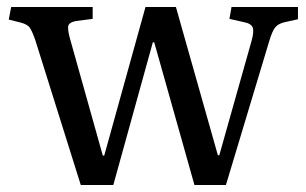

<svg xmlns="http://www.w3.org/2000/svg" viewBox="-20 -529 875 549"><path d="M211 0 81 -414Q72 -440 65 -450Q58 -460 37 -465L5 -473L12 -509H245V-475L198 -469Q180 -466 176 -457Q172 -448 180 -419L274 -84H278L396 -509H483L603 -85H607L699 -411Q707 -439 702.5 -450.5Q698 -462 676 -466L636 -475L642 -509H832V-474L796 -466Q777 -462 768 -452Q759 -442 750 -412L626 0H536L421 -408H417L304 0Z"/></svg>

Font: Literata 36pt
Style: Regular
Weight: 400
Designer: Latin by Veronika Burian and Jose Scaglione. Greek by Irene Vlachou. Cyrillic by Vera Evstafieva.
Foundry: TypeTogether
Version: Version 3.002